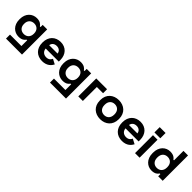

<svg xmlns="http://www.w3.org/2000/svg" viewBox="287 -2125 3750 3750"><g transform="rotate(45 2162.0 -250.0)"><path d="M126 200H568V-496H444V-436H426C404 -470 362 -510 272 -510C149 -510 46 -418 46 -262V-246C46 -90 150 2 272 2C363 2 404 -36 424 -69H442V90H126ZM172 -249V-259C172 -349 230 -400 308 -400C386 -400 444 -349 444 -259V-249C444 -159 385 -108 308 -108C231 -108 172 -159 172 -249Z M934 14C1070 14 1129 -63 1157 -116L1054 -170C1037 -132 1008 -96 938 -96C868 -96 815 -143 812 -211H1173V-254C1173 -406 1078 -510 932 -510C784 -510 684 -410 684 -254V-242C684 -86 785 14 934 14ZM813 -305C822 -362 863 -400 931 -400C996 -400 1039 -362 1045 -305Z M1341 200H1783V-496H1659V-436H1641C1619 -470 1577 -510 1487 -510C1364 -510 1261 -418 1261 -262V-246C1261 -90 1365 2 1487 2C1578 2 1619 -36 1639 -69H1657V90H1341ZM1387 -249V-259C1387 -349 1445 -400 1523 -400C1601 -400 1659 -349 1659 -259V-249C1659 -159 1600 -108 1523 -108C1446 -108 1387 -159 1387 -249Z M1923 0H2049V-386H2221V-496H1923Z M2537 14C2685 14 2797 -80 2797 -240V-256C2797 -416 2685 -510 2537 -510C2389 -510 2277 -416 2277 -256V-240C2277 -80 2389 14 2537 14ZM2403 -243V-253C2403 -346 2459 -398 2537 -398C2615 -398 2671 -346 2671 -253V-243C2671 -150 2614 -98 2537 -98C2460 -98 2403 -150 2403 -243Z M3139 14C3275 14 3334 -63 3362 -116L3259 -170C3242 -132 3213 -96 3143 -96C3073 -96 3020 -143 3017 -211H3378V-254C3378 -406 3283 -510 3137 -510C2989 -510 2889 -410 2889 -254V-242C2889 -86 2990 14 3139 14ZM3018 -305C3027 -362 3068 -400 3136 -400C3201 -400 3244 -362 3250 -305Z M3490 0H3616V-496H3490ZM3472 -554H3634V-700H3472Z M3956 14C4046 14 4089 -22 4112 -60H4130V0H4254V-700H4128V-439H4110C4089 -474 4046 -510 3956 -510C3836 -510 3732 -418 3732 -256V-240C3732 -78 3837 14 3956 14ZM3858 -243V-253C3858 -349 3916 -400 3994 -400C4072 -400 4130 -349 4130 -253V-243C4130 -147 4071 -96 3994 -96C3917 -96 3858 -147 3858 -243Z"/></g></svg>

Font: Meta Space
Style: Bold
Weight: 700
Designer: Meta Pool / Florian Karsten
Foundry: Meta Pool / Florian Karsten
Version: Version 2.000;Glyphs 3.1.1 (3137)